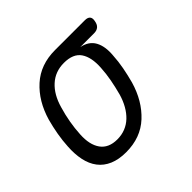

<svg xmlns="http://www.w3.org/2000/svg" viewBox="-138 -708 877 877"><g transform="rotate(-45 300.0 -270.0)"><path d="M496 -478H407Q453 -469 472 -434.5Q491 -400 486 -345Q484 -308 477 -271Q470 -234 460 -197Q433 -104 371.5 -47Q310 10 216 10Q169 10 135 -4.5Q101 -19 80 -46.5Q59 -74 51 -112.5Q43 -151 46 -197Q48 -234 54.5 -271Q61 -308 71 -345Q98 -438 160 -494Q222 -550 316 -550H509Q527 -550 534.5 -541Q542 -532 538 -514Q535 -496 524.5 -487Q514 -478 496 -478ZM229 -60Q257 -60 281 -69.5Q305 -79 324 -97Q343 -115 357.5 -140.5Q372 -166 381 -197Q391 -234 398 -271Q405 -308 407 -345Q411 -409 387 -444.5Q363 -480 303 -480Q247 -480 208 -444.5Q169 -409 151 -345Q140 -308 133.5 -271Q127 -234 125 -197Q121 -133 147 -96.5Q173 -60 229 -60Z"/></g></svg>

Font: Maple Mono Light
Style: Italic
Weight: 300
Italic angle: -10°
Monospace: yes
Designer: subframe7536
Version: Version 7.000